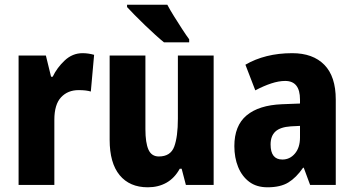

<svg xmlns="http://www.w3.org/2000/svg" viewBox="-20 -786 1503 816"><path d="M331 -560Q355 -560 380 -553L366 -397Q356 -400 343.5 -401.5Q331 -403 314 -403Q268 -403 239.5 -372.5Q211 -342 211 -277V0H59V-550H175L197 -460H204Q222 -498 255 -529Q288 -560 331 -560Z M888 -550V0H770L752 -69H744Q722 -29 687.5 -9.5Q653 10 608 10Q531 10 488.5 -41.5Q446 -93 446 -192V-550H598V-237Q598 -179 611 -150Q624 -121 655 -121Q705 -121 720.5 -163Q736 -205 736 -282V-550ZM691 -766Q702 -745 719.5 -717Q737 -689 754.5 -662Q772 -635 784 -619V-606H677Q662 -618 640.5 -637.5Q619 -657 595.5 -679.5Q572 -702 552 -722.5Q532 -743 520 -756V-766Z M1222 -560Q1310 -560 1358.5 -510.5Q1407 -461 1407 -363V0H1298L1271 -73H1268Q1239 -31 1205.5 -10.5Q1172 10 1117 10Q1070 10 1039 -13.5Q1008 -37 992 -76.5Q976 -116 976 -165Q976 -252 1028 -295.5Q1080 -339 1178 -343L1255 -346V-363Q1255 -442 1192 -442Q1165 -442 1133 -431.5Q1101 -421 1065 -402L1023 -511Q1064 -535 1114 -547.5Q1164 -560 1222 -560ZM1216 -249Q1171 -246 1150.5 -227Q1130 -208 1130 -172Q1130 -108 1180 -108Q1212 -108 1233.5 -133.5Q1255 -159 1255 -202V-251Z"/></svg>

Font: Noto Sans Lao UI Cond ExtBd
Style: Regular
Weight: 800
Width: 3
Designer: Monotype Design Team
Foundry: Monotype Imaging Inc.
Version: Version 2.000; ttfautohint (v1.8.4.7-5d5b)